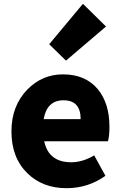

<svg xmlns="http://www.w3.org/2000/svg" viewBox="-20 -973 636 1007"><path d="M123 -65Q40 -146 40 -284Q40 -417 123 -503Q201 -583 310 -583Q429 -583 494 -504Q554 -430 554 -308Q554 -258 546 -232H212Q235 -122 354 -122Q413 -122 474 -158L533 -51Q442 14 329 14Q203 14 123 -65ZM403 -348Q403 -447 313 -447Q226 -447 209 -348ZM238 -741 415 -953 536 -834 326 -655Z"/></svg>

Font: Source Han Sans CN Heavy
Style: Bold
Weight: 900
Designer: Ryoko NISHIZUKA (kana & ideographs); Paul D. Hunt (Latin, Greek & Cyrillic); Wenlong ZHANG (bopomofo); Sandoll Communica
Foundry: Adobe Systems Incorporated
Version: Version 1.000;PS 1;hotconv 1.0.78;makeotf.lib2.5.61930